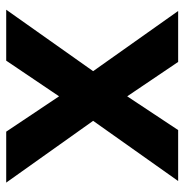

<svg xmlns="http://www.w3.org/2000/svg" viewBox="-8 -572 580 603"><g transform="rotate(90 281.5 -270.0)"><path d="M10 0H170L282 -166L393 0H553L359 -273L548 -540H388L282 -380L174 -540H14L203 -273Z"/></g></svg>

Font: Eudonet ExtraBold
Style: Regular
Weight: 800
Designer: Mikhail Sharanda
Foundry: Mikhail Sharanda
Version: Version 4.503;Glyphs 3.1.2 (3151)